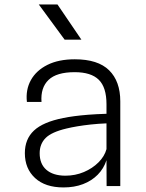

<svg xmlns="http://www.w3.org/2000/svg" viewBox="-20 -816 640 842"><path d="M258.5 6Q178.5 6 133.8 -35.2Q89 -76.5 89 -144.5Q89 -206 129 -243.5Q169 -281 257.5 -298.5Q279.5 -303 305.8 -306.5Q332 -310 366.5 -312.8Q401 -315.5 447 -317V-359Q447 -433 413.2 -466.2Q379.5 -499.5 307.5 -499.5Q228 -499.5 192.8 -465.5Q157.5 -431.5 162 -369H98Q92 -422.5 115.5 -464.8Q139 -507 188 -531.5Q237 -556 308 -556Q409.5 -556 458.5 -507.8Q507.5 -459.5 507.5 -371.5V0H447.5L447 -113.5Q435 -76.5 408.5 -49.8Q382 -23 344 -8.5Q306 6 258.5 6ZM266 -45.5Q310 -45.5 347.8 -61.5Q385.5 -77.5 412 -104Q438.5 -130.5 447 -162V-275Q410 -273.5 378 -270Q346 -266.5 319.2 -262Q292.5 -257.5 272 -252.5Q206 -237 180 -210.8Q154 -184.5 154 -144Q154 -97 183.2 -71.5Q212.5 -46 266 -45.5ZM337 -642H263.5L150 -796.5H232Z"/></svg>

Font: Spline Sans Mono Light
Style: Regular
Weight: 300
Monospace: yes
Version: Version 1.004